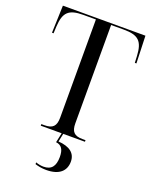

<svg xmlns="http://www.w3.org/2000/svg" viewBox="-171 -808 911 1139"><g transform="rotate(20 284.5 -239.0)"><path d="M144 0H276L263 61C299 65 314 90 314 136C314 195 291 223 242 223C227 223 210 220 193 214V225C212 231 235 236 264 236C347 236 385 197 385 140C385 86 346 57 275 52L286 0H423V-10H404C352 -10 332 -30 332 -84V-704H412C505 -704 534 -675 539 -584L541 -541H551L545 -714H24L18 -541H28L30 -584C35 -675 64 -704 157 -704H236V-84C236 -30 215 -10 164 -10H144Z"/></g></svg>

Font: Noto Serif Display SemiCondensed
Style: Regular
Weight: 400
Width: 4
Designer: Monotype Design Team
Foundry: Monotype Imaging Inc.
Version: Version 2.009